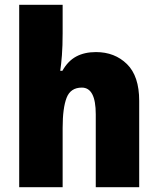

<svg xmlns="http://www.w3.org/2000/svg" viewBox="-20 -780 658 800"><path d="M241 -641Q241 -589 238 -550Q235 -511 231 -485H240Q263 -526 297.5 -544.5Q332 -563 380 -563Q458 -563 509 -513Q560 -463 560 -360V0H379V-304Q379 -415 321 -415Q274 -415 257.5 -372.5Q241 -330 241 -247V0H60V-760H241Z"/></svg>

Font: Noto Sans Myanmar SemiCondensed Black
Style: Regular
Weight: 900
Width: 4
Designer: Monotype Design Team
Foundry: Monotype Imaging Inc.
Version: Version 2.107; ttfautohint (v1.8.4.7-5d5b)